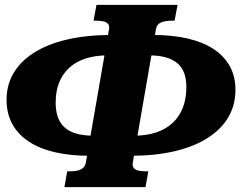

<svg xmlns="http://www.w3.org/2000/svg" viewBox="-20 -750 989 790"><path d="M333.2 -81 428.6 -630.2Q431 -644 424.8 -651.5Q418.6 -659 405.8 -662Q393 -665 375.8 -665H364.8L377 -730H710.6L698.4 -665H687.4Q661.8 -665 643.7 -658Q625.6 -651 621.8 -630.8L526.4 -81Q524 -67 530.2 -59Q536.4 -51 549.7 -48Q563 -45 579.2 -45H590.2L578.6 20H245L256.6 -45H267.6Q285.4 -45 298.9 -48Q312.4 -51 321.6 -59Q330.8 -67 333.2 -81ZM440 -606.2 423.6 -522.2Q372.8 -522.2 333 -509.5Q293.2 -496.8 265.5 -471.6Q237.8 -446.4 223.4 -410.5Q209 -374.6 209 -327.6Q209 -294.4 217.7 -269.2Q226.4 -244 244.9 -226.7Q263.4 -209.4 292.7 -200.6Q322 -191.8 363.2 -191.8L348 -109Q270 -109 206.9 -123.4Q143.8 -137.8 99.3 -166.9Q54.8 -196 30.9 -239.2Q7 -282.4 7 -340Q7 -400.4 36 -449.5Q65 -498.6 120.9 -533.8Q176.8 -569 257.2 -587.6Q337.6 -606.2 440 -606.2ZM517 -109 532.2 -191.8Q583 -191.8 622.8 -205.1Q662.6 -218.4 690.3 -244.2Q718 -270 732.4 -307.1Q746.8 -344.2 746.8 -392.4Q746.8 -424.4 738.1 -448.4Q729.4 -472.4 710.9 -488.8Q692.4 -505.2 663.1 -513.7Q633.8 -522.2 592.6 -522.2L609 -606.2Q687 -606.2 749.8 -592.1Q812.6 -578 856.8 -549.5Q901 -521 924.9 -478.7Q948.8 -436.4 948.8 -380Q948.8 -318.4 919.8 -268.4Q890.8 -218.4 834.9 -182.6Q779 -146.8 698.9 -127.9Q618.8 -109 517 -109Z"/></svg>

Font: Roboto Serif 20pt
Style: Italic
Weight: 400
Italic angle: -10°
Designer: Greg Gazdowicz
Foundry: Commercial Type
Version: Version 1.008